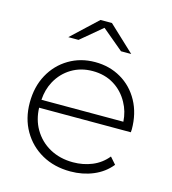

<svg xmlns="http://www.w3.org/2000/svg" viewBox="-109 -814 814 908"><g transform="rotate(15 298.5 -360.5)"><path d="M318 4Q239 4 178.5 -30Q118 -64 83.5 -124Q49 -184 49 -261Q49 -339 81.5 -398.5Q114 -458 171 -492Q228 -526 299 -526Q370 -526 426.5 -493Q483 -460 515.5 -400.5Q548 -341 548 -263Q548 -260 547.5 -256.5Q547 -253 547 -249H98Q100 -191 126 -146Q155 -96 205 -68.5Q255 -41 319 -41Q369 -41 412.5 -59Q456 -77 486 -114L515 -81Q481 -39 429.5 -17.5Q378 4 318 4ZM500 -288Q497 -338 474 -379Q448 -427 403 -454.5Q358 -482 299 -482Q241 -482 195.5 -454.5Q150 -427 124 -379Q102 -338 99 -288ZM145 -607 271 -725H327L453 -607H403L299 -694L195 -607Z"/></g></svg>

Font: Montserrat Z Light
Style: Regular
Weight: 300
Designer: Julieta Ulanovsky
Foundry: Julieta Ulanovsky
Version: Version 8.000